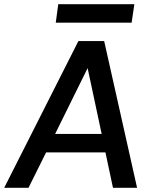

<svg xmlns="http://www.w3.org/2000/svg" viewBox="-35 -896 729 916"><path d="M-15 0 339 -700H462L619 0H504L468 -169H185L101 0ZM228 -257H450L383 -571ZM231 -788 243 -876H606L593 -788Z"/></svg>

Font: Host Grotesk Medium
Style: Italic
Weight: 500
Italic angle: -8°
Designer: Doğukan Karapınar based on Poppins by Indian Type Foundry, Jonny Pinhorn
Foundry: Element Type
Version: Version 1.001; ttfautohint (v1.8.4.7-5d5b)